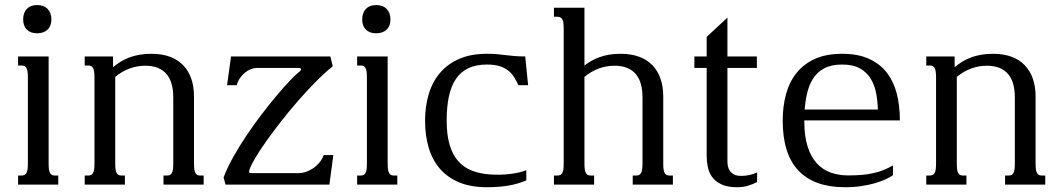

<svg xmlns="http://www.w3.org/2000/svg" viewBox="-20 -747 4299 777"><path d="M53.2 -518.6H176.8V-85Q176.8 -69.8 178.2 -60.5Q179.7 -51.3 183.1 -45.9Q186.5 -40.5 191.2 -38.6Q195.8 -36.6 202.6 -36.6H215.8V0H53.2V-36.6H66.9Q73.2 -36.6 78.1 -38.6Q83 -40.5 86.4 -45.9Q89.8 -51.3 91.3 -60.5Q92.8 -69.8 92.8 -85V-433.6Q92.8 -448.7 91.3 -458Q89.8 -467.3 86.4 -472.7Q83 -478 78.1 -480Q73.2 -481.9 66.9 -481.9H53.2ZM73.7 -668.5Q73.7 -695.3 88.6 -710.9Q103.5 -726.6 129.9 -726.6Q157.2 -726.6 172.6 -710.9Q188 -695.3 188 -668.5Q188 -642.1 172.6 -627.2Q157.2 -612.3 129.9 -612.3Q103.5 -612.3 88.6 -627.2Q73.7 -642.1 73.7 -668.5Z M446.3 -85Q446.3 -69.8 447.8 -60.5Q449.2 -51.3 452.6 -45.9Q456.1 -40.5 460.7 -38.6Q465.3 -36.6 472.2 -36.6H485.4V0H322.8V-36.6H336.4Q342.8 -36.6 347.7 -38.6Q352.5 -40.5 356 -45.9Q359.4 -51.3 360.8 -60.5Q362.3 -69.8 362.3 -85V-433.6Q362.3 -448.7 360.8 -458Q359.4 -467.3 356 -472.7Q352.5 -478 347.7 -480Q342.8 -481.9 336.4 -481.9H322.8V-518.6H437.5V-475.1Q452.1 -487.3 468.3 -497.3Q484.4 -507.3 503.2 -514.4Q522 -521.5 544.2 -525.4Q566.4 -529.3 592.8 -529.3Q634.8 -529.3 667 -517.6Q699.2 -505.9 720.9 -483.4Q742.7 -460.9 753.9 -429Q765.1 -397 765.1 -356V-85Q765.1 -69.8 766.6 -60.5Q768.1 -51.3 771.5 -45.9Q774.9 -40.5 779.5 -38.6Q784.2 -36.6 791 -36.6H804.2V0H641.6V-36.6H655.3Q661.6 -36.6 666.5 -38.6Q671.4 -40.5 674.8 -45.9Q678.2 -51.3 679.7 -60.5Q681.2 -69.8 681.2 -85V-353Q681.2 -382.3 674.8 -406Q668.5 -429.7 654.8 -446.3Q641.1 -462.9 619.6 -471.9Q598.1 -481 568.4 -481Q501.5 -481 446.3 -436Z M1020 -472.2Q1008.3 -472.2 995.6 -467.3Q982.9 -462.4 971.4 -453.1Q960 -443.8 951.2 -431.2Q942.4 -418.5 938 -402.3H898.9L915 -518.6H1316.9L1326.7 -479Q1293 -451.7 1256.3 -414.6Q1219.7 -377.4 1184.1 -336.4Q1148.4 -295.4 1115.5 -253.2Q1082.5 -210.9 1056.2 -173.6Q1029.8 -136.2 1012.2 -106.4Q994.6 -76.7 989.7 -60.5Q986.8 -51.3 988.8 -48.8Q990.7 -46.4 997.6 -46.4H1189.9Q1201.7 -46.4 1216.6 -51Q1231.4 -55.7 1245.6 -64.9Q1259.8 -74.2 1271.7 -87.9Q1283.7 -101.6 1290 -119.6H1329.1L1313 0H892.6L884.8 -28.8Q899.4 -67.9 924.1 -111.8Q948.7 -155.8 978.3 -199.7Q1007.8 -243.7 1039.6 -285.2Q1071.3 -326.7 1100.3 -361.1Q1129.4 -395.5 1153.3 -420.7Q1177.2 -445.8 1190.9 -456.5Q1196.8 -460.9 1198 -464.1Q1199.2 -467.3 1197.8 -469Q1196.3 -470.7 1192.9 -471.4Q1189.5 -472.2 1186 -472.2Z M1425.3 -518.6H1548.8V-85Q1548.8 -69.8 1550.3 -60.5Q1551.8 -51.3 1555.2 -45.9Q1558.6 -40.5 1563.2 -38.6Q1567.9 -36.6 1574.7 -36.6H1587.9V0H1425.3V-36.6H1439Q1445.3 -36.6 1450.2 -38.6Q1455.1 -40.5 1458.5 -45.9Q1461.9 -51.3 1463.4 -60.5Q1464.8 -69.8 1464.8 -85V-433.6Q1464.8 -448.7 1463.4 -458Q1461.9 -467.3 1458.5 -472.7Q1455.1 -478 1450.2 -480Q1445.3 -481.9 1439 -481.9H1425.3ZM1445.8 -668.5Q1445.8 -695.3 1460.7 -710.9Q1475.6 -726.6 1502 -726.6Q1529.3 -726.6 1544.7 -710.9Q1560.1 -695.3 1560.1 -668.5Q1560.1 -642.1 1544.7 -627.2Q1529.3 -612.3 1502 -612.3Q1475.6 -612.3 1460.7 -627.2Q1445.8 -642.1 1445.8 -668.5Z M1963.4 -41Q1983.4 -39.6 2003.4 -40Q2023.4 -40.5 2042.5 -42.7Q2061.5 -44.9 2078.6 -48.8Q2095.7 -52.7 2109.9 -58.1V-17.1Q2076.2 -2.4 2036.6 4.2Q1997.1 10.7 1950.7 10.7Q1886.7 10.7 1839.8 -8.3Q1793 -27.3 1761.7 -62.5Q1730.5 -97.7 1715.3 -147.7Q1700.2 -197.8 1700.2 -259.3Q1700.2 -315.4 1714.6 -364.7Q1729 -414.1 1759.5 -450.7Q1790 -487.3 1837.4 -508.3Q1884.8 -529.3 1950.7 -529.3Q1976.1 -529.3 1993.7 -527.6Q2011.2 -525.9 2027.3 -523.9Q2043.5 -522 2061.3 -520.3Q2079.1 -518.6 2105.5 -518.6L2117.2 -402.3H2078.1Q2070.3 -418.5 2061.3 -433.6Q2052.2 -448.7 2038.3 -460.2Q2024.4 -471.7 2003.4 -478.8Q1982.4 -485.8 1950.7 -485.8Q1906.2 -485.8 1875.2 -470.9Q1844.2 -456.1 1824.7 -427Q1805.2 -397.9 1796.4 -355.7Q1787.6 -313.5 1787.6 -259.3Q1787.6 -201.2 1799.6 -160.9Q1811.5 -120.6 1834.2 -95Q1856.9 -69.3 1889.4 -56.6Q1921.9 -43.9 1963.4 -41Z M2261.2 -630.9Q2261.2 -646 2259.8 -655.3Q2258.3 -664.6 2254.9 -669.9Q2251.5 -675.3 2246.6 -677.2Q2241.7 -679.2 2235.4 -679.2H2221.7V-715.8H2345.2V-481.9Q2358.9 -492.7 2374.3 -501.2Q2389.6 -509.8 2407.5 -516.1Q2425.3 -522.5 2446 -525.9Q2466.8 -529.3 2491.7 -529.3Q2533.7 -529.3 2565.9 -517.6Q2598.1 -505.9 2619.9 -483.4Q2641.6 -460.9 2652.8 -429Q2664.1 -397 2664.1 -356V-85Q2664.1 -69.8 2665.5 -60.5Q2667 -51.3 2670.4 -45.9Q2673.8 -40.5 2678.5 -38.6Q2683.1 -36.6 2689.9 -36.6H2703.1V0H2540.5V-36.6H2554.2Q2560.5 -36.6 2565.4 -38.6Q2570.3 -40.5 2573.7 -45.9Q2577.1 -51.3 2578.6 -60.5Q2580.1 -69.8 2580.1 -85V-353Q2580.1 -382.3 2573.7 -406Q2567.4 -429.7 2553.7 -446.3Q2540 -462.9 2518.6 -471.9Q2497.1 -481 2467.3 -481Q2400.4 -481 2345.2 -436V-85Q2345.2 -69.8 2346.7 -60.5Q2348.1 -51.3 2351.6 -45.9Q2355 -40.5 2359.6 -38.6Q2364.3 -36.6 2371.1 -36.6H2384.3V0H2221.7V-36.6H2235.4Q2241.7 -36.6 2246.6 -38.6Q2251.5 -40.5 2254.9 -45.9Q2258.3 -51.3 2259.8 -60.5Q2261.2 -69.8 2261.2 -85Z M2979.5 -35.2Q3014.2 -35.2 3043.9 -49.3V-10.3Q3027.3 -1.5 3007.3 4.6Q2987.3 10.7 2963.9 10.7Q2924.3 10.7 2899.9 -0.7Q2875.5 -12.2 2862.3 -30.3Q2849.1 -48.3 2844.5 -71Q2839.8 -93.8 2839.8 -116.2V-472.2H2790V-518.6H2839.8V-597.7L2923.8 -675.8V-518.6H3043V-472.2H2923.8V-94.2Q2923.8 -85.9 2925.5 -75.7Q2927.2 -65.4 2933.1 -56.4Q2939 -47.4 2950 -41.3Q2960.9 -35.2 2979.5 -35.2Z M3388.2 -529.3Q3453.1 -529.3 3497.8 -508.5Q3542.5 -487.8 3569.8 -451.7Q3597.2 -415.5 3609.4 -366.9Q3621.6 -318.4 3621.6 -262.7V-259.8H3234.9V-256.3Q3234.9 -195.8 3248.3 -154.1Q3261.7 -112.3 3285.4 -86.2Q3309.1 -60.1 3341.8 -48.6Q3374.5 -37.1 3413.1 -37.1Q3441.4 -37.1 3465.6 -39.1Q3489.7 -41 3511.7 -45.7Q3533.7 -50.3 3553.7 -58.1Q3573.7 -65.9 3593.8 -77.6V-38.1Q3582 -29.8 3563.7 -21.2Q3545.4 -12.7 3520.8 -5.6Q3496.1 1.5 3465.8 6.1Q3435.5 10.7 3399.4 10.7Q3275.4 10.7 3211.4 -56.4Q3147.5 -123.5 3147.5 -259.3Q3147.5 -315.4 3160.6 -364.7Q3173.8 -414.1 3202.6 -450.7Q3231.4 -487.3 3277.1 -508.3Q3322.8 -529.3 3388.2 -529.3ZM3532.7 -303.7Q3531.7 -337.4 3525.6 -369.9Q3519.5 -402.3 3503.9 -428.2Q3488.3 -454.1 3460.4 -470Q3432.6 -485.8 3388.2 -485.8Q3344.7 -485.8 3315.4 -470.5Q3286.1 -455.1 3268.3 -425.5Q3250.5 -396 3242.7 -353Q3238.3 -330.1 3236.3 -303.7Z M3852.1 -85Q3852.1 -69.8 3853.5 -60.5Q3855 -51.3 3858.4 -45.9Q3861.8 -40.5 3866.5 -38.6Q3871.1 -36.6 3877.9 -36.6H3891.1V0H3728.5V-36.6H3742.2Q3748.5 -36.6 3753.4 -38.6Q3758.3 -40.5 3761.7 -45.9Q3765.1 -51.3 3766.6 -60.5Q3768.1 -69.8 3768.1 -85V-433.6Q3768.1 -448.7 3766.6 -458Q3765.1 -467.3 3761.7 -472.7Q3758.3 -478 3753.4 -480Q3748.5 -481.9 3742.2 -481.9H3728.5V-518.6H3843.3V-475.1Q3857.9 -487.3 3874 -497.3Q3890.1 -507.3 3908.9 -514.4Q3927.7 -521.5 3950 -525.4Q3972.2 -529.3 3998.5 -529.3Q4040.5 -529.3 4072.8 -517.6Q4105 -505.9 4126.7 -483.4Q4148.4 -460.9 4159.7 -429Q4170.9 -397 4170.9 -356V-85Q4170.9 -69.8 4172.4 -60.5Q4173.8 -51.3 4177.2 -45.9Q4180.7 -40.5 4185.3 -38.6Q4189.9 -36.6 4196.8 -36.6H4210V0H4047.4V-36.6H4061Q4067.4 -36.6 4072.3 -38.6Q4077.1 -40.5 4080.6 -45.9Q4084 -51.3 4085.4 -60.5Q4086.9 -69.8 4086.9 -85V-353Q4086.9 -382.3 4080.6 -406Q4074.2 -429.7 4060.5 -446.3Q4046.9 -462.9 4025.4 -471.9Q4003.9 -481 3974.1 -481Q3907.2 -481 3852.1 -436Z"/></svg>

Font: Arian Grqi
Style: Regular
Weight: 400
Designer: Ruben Hakobyan (Tarumian)
Foundry: Ruben Hakobyan (Tarumian)
Version: Version 1.003